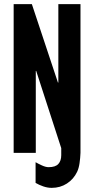

<svg xmlns="http://www.w3.org/2000/svg" viewBox="-20 -739 447 928"><path d="M369 -719V0Q368 25 364.5 49.5Q361 74 353 91Q336 127 303.5 148Q271 169 230 169Q210 169 189.5 162Q169 155 152 145V45Q164 52 182.5 60.5Q201 69 215 69Q248 69 262 53.5Q276 38 276 11V-23L155 -396H153V0H46V-719H134L260 -340H262V-719Z"/></svg>

Font: Osterbar
Style: Regular
Weight: 500
Width: 3
Designer: Peter Wiegel, Basierend auf Erbar schmal-halbfette Grotesk v. Jacob Erbar
Foundry: Peter Wiegel
Version: Version 1.0